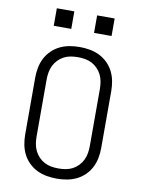

<svg xmlns="http://www.w3.org/2000/svg" viewBox="-100 -1003 801 1079"><g transform="rotate(10 300.0 -463.5)"><path d="M300 8Q271 8 242.5 3Q214 -2 188 -14.5Q162 -27 141 -47.5Q120 -68 107 -93.5Q94 -119 88.5 -147.5Q83 -176 83 -205V-530Q83 -559 88.5 -587.5Q94 -616 107 -641.5Q120 -667 141 -687.5Q162 -708 188 -720.5Q214 -733 242.5 -738Q271 -743 300 -743Q329 -743 357.5 -738Q386 -733 412 -720.5Q438 -708 459 -687.5Q480 -667 493 -641.5Q506 -616 511.5 -587.5Q517 -559 517 -530V-205Q517 -176 511.5 -147.5Q506 -119 493 -93.5Q480 -68 459 -47.5Q438 -27 412 -14.5Q386 -2 357.5 3Q329 8 300 8ZM300 -50Q321 -50 341.5 -53.5Q362 -57 380 -66.5Q398 -76 412.5 -91Q427 -106 436 -124.5Q445 -143 448.5 -163.5Q452 -184 452 -205V-530Q452 -551 448.5 -571.5Q445 -592 436 -610.5Q427 -629 412.5 -644Q398 -659 380 -668.5Q362 -678 341.5 -681.5Q321 -685 300 -685Q279 -685 258.5 -681.5Q238 -678 220 -668.5Q202 -659 187.5 -644Q173 -629 164 -610.5Q155 -592 151.5 -571.5Q148 -551 148 -530V-205Q148 -184 151.5 -163.5Q155 -143 164 -124.5Q173 -106 187.5 -91Q202 -76 220 -66.5Q238 -57 258.5 -53.5Q279 -50 300 -50ZM465 -835H365V-935H465ZM135 -835V-935H235V-835Z"/></g></svg>

Font: Iosevka SS04 Light Extended
Style: Regular
Weight: 300
Width: 7
Monospace: yes
Designer: Belleve Invis
Foundry: Belleve Invis
Version: Version 19.0.0; ttfautohint (v1.8.4)